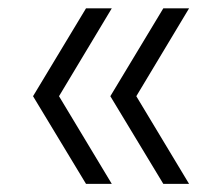

<svg xmlns="http://www.w3.org/2000/svg" viewBox="-20 -512 515 462"><path d="M187 -69.5 59.5 -280.5 187 -492H249L122 -280.5L249 -69.5ZM373 -69.5 245.5 -280.5 373 -492H435L308 -280.5L435 -69.5Z"/></svg>

Font: Encode Sans Condensed Thin Light
Style: Regular
Weight: 300
Version: Version 3.002